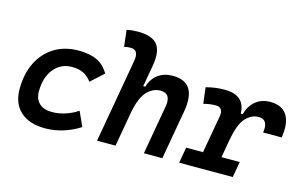

<svg xmlns="http://www.w3.org/2000/svg" viewBox="-92 -982 1942 1230"><g transform="rotate(15 879.0 -367.0)"><path d="M287.1 -102.5Q333.5 -102.5 378.4 -117.4Q423.3 -132.3 458 -156.7L502 -60.1Q455.1 -28.8 395.3 -9.5Q335.4 9.8 272.9 9.8Q167 9.8 108.9 -43.2Q50.8 -96.2 50.8 -191.9Q50.8 -293.5 88.4 -368.7Q126 -443.8 194.3 -485.6Q262.7 -527.3 354 -527.3Q429.7 -527.3 477.3 -503.9Q524.9 -480.5 554.7 -428.7L470.2 -352.1Q445.8 -385.3 414.8 -400.1Q383.8 -415 340.3 -415Q265.1 -415 219.7 -358.4Q174.3 -301.8 173.8 -208.5Q174.3 -158.2 203.9 -130.4Q233.4 -102.5 287.1 -102.5Z M926.3 0 983.4 -325.2Q999 -415 926.3 -415Q877.9 -415 839.1 -375.7Q800.3 -336.4 779.8 -235.8L738.3 0H615.7L712.4 -550.3Q720.2 -592.3 709.5 -611.6Q698.7 -630.9 669.9 -630.9Q647 -630.9 627.4 -625.5L614.7 -734.9Q633.3 -739.3 651.9 -741Q670.4 -742.7 689 -742.7Q783.7 -742.7 818.6 -698.2Q853.5 -653.8 835.9 -555.2L811 -414.1H824.7Q840.3 -468.3 880.1 -497.8Q919.9 -527.3 978 -527.3Q1141.6 -527.3 1106 -325.2L1048.8 0Z M1160.2 0 1178.7 -104.5H1290.5L1334.5 -353Q1345.2 -415.5 1291.5 -415.5Q1252.9 -415.5 1211.9 -404.3L1198.7 -510.7Q1257.3 -527.3 1321.8 -527.3Q1457.5 -527.3 1460 -405.3H1472.7Q1488.8 -463.4 1528.1 -495.4Q1567.4 -527.3 1625 -527.3Q1703.1 -527.3 1735.8 -475.6Q1768.6 -423.8 1752.9 -326.2H1629.9Q1643.6 -415 1577.1 -415Q1529.8 -415 1491.7 -373.8Q1453.6 -332.5 1434.6 -226.1V-227.5L1413.1 -104.5H1534.2L1515.6 0Z"/></g></svg>

Font: Cascadia Code NF SemiBold
Style: Italic
Weight: 600
Italic angle: -10°
Monospace: yes
Designer: Aaron Bell
Foundry: Saja Typeworks
Version: Version 2404.023; ttfautohint (v1.8.4)